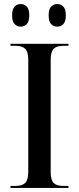

<svg xmlns="http://www.w3.org/2000/svg" viewBox="-20 -931 391 951"><path d="M32 0V-10H57Q90 -10 105 -25Q120 -40 120 -80V-635Q120 -674 105 -689Q90 -704 57 -704H32V-714H319V-704H293Q260 -704 245.5 -689Q231 -674 231 -633V-80Q231 -40 245.5 -25Q260 -10 293 -10H319V0ZM264 -799Q246 -799 233.5 -811.5Q221 -824 221 -855Q221 -886 233.5 -898.5Q246 -911 264 -911Q281 -911 293.5 -898.5Q306 -886 306 -855Q306 -824 293.5 -811.5Q281 -799 264 -799ZM82 -799Q65 -799 52.5 -811.5Q40 -824 40 -855Q40 -886 52.5 -898.5Q65 -911 82 -911Q100 -911 112.5 -898.5Q125 -886 125 -855Q125 -824 112.5 -811.5Q100 -799 82 -799Z"/></svg>

Font: Noto Serif Display SemiCondensed Medium
Style: Regular
Weight: 500
Width: 4
Designer: Monotype Design Team
Foundry: Monotype Imaging Inc.
Version: Version 2.009